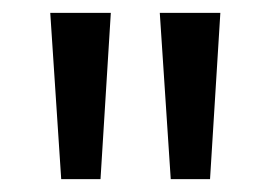

<svg xmlns="http://www.w3.org/2000/svg" viewBox="-20 -734 419 298"><path d="M152 -714 136 -456H75L58 -714ZM322 -714 306 -456H245L228 -714Z"/></svg>

Font: Noto Sans Georgian ExtraCondensed
Style: Regular
Weight: 400
Width: 2
Designer: Monotype Design Team, Akaki Razmadze
Foundry: Google LLC
Version: Version 2.005; ttfautohint (v1.8.4.7-5d5b)